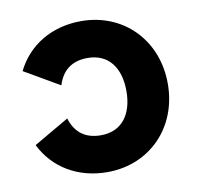

<svg xmlns="http://www.w3.org/2000/svg" viewBox="-65 -588 687 669"><g transform="rotate(-10 278.0 -254.0)"><path d="M377 -253.9C377 -173.3 338.9 -117.2 263.2 -117.2C206.5 -117.2 172.4 -145.5 157.2 -195.3L32.7 -123C74.7 -37.6 159.2 13.2 263.2 13.2C413.1 13.2 523.4 -99.1 523.4 -253.9C523.4 -408.7 413.1 -521 263.2 -521C159.2 -521 74.7 -470.2 32.7 -384.8L157.2 -312.5C172.4 -362.3 206.5 -390.6 263.2 -390.6C338.9 -390.6 377 -334.5 377 -253.9Z"/></g></svg>

Font: Giphurs ExtraBold
Style: Regular
Weight: 800
Version: Version 1.000